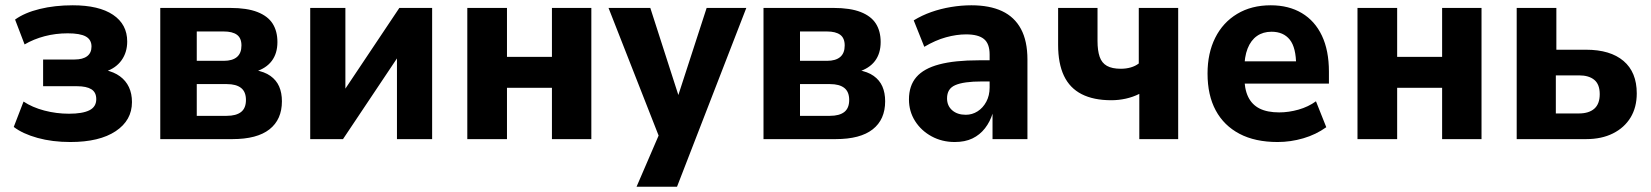

<svg xmlns="http://www.w3.org/2000/svg" viewBox="-20 -526 6243 726"><path d="M246 11Q178 11 122 -4.5Q66 -20 32 -46L69 -142Q102 -120 147.5 -108Q193 -96 241 -96Q292 -96 318 -109Q344 -122 344 -151Q344 -177 325.5 -188.5Q307 -200 271 -200H143V-301H262Q293 -301 309.5 -313.5Q326 -326 326 -350Q326 -376 304.5 -388Q283 -400 236 -400Q190 -400 148.5 -389Q107 -378 73 -358L37 -452Q73 -478 130 -492Q187 -506 255 -506Q354 -506 407.5 -470Q461 -434 461 -369Q461 -328 439.5 -298Q418 -268 378 -255V-261Q411 -254 433.5 -237.5Q456 -221 467.5 -196.5Q479 -172 479 -140Q479 -71 417.5 -30Q356 11 246 11Z M586 0V-496H851Q914 -496 953.5 -480.5Q993 -465 1011 -436.5Q1029 -408 1029 -367Q1029 -324 1007.5 -295.5Q986 -267 943 -254L944 -261Q980 -255 1002.5 -239Q1025 -223 1035.5 -199Q1046 -175 1046 -143Q1046 -74 999 -37Q952 0 859 0ZM724 -88H837Q873 -88 891.5 -102.5Q910 -117 910 -148Q910 -179 891.5 -193.5Q873 -208 838 -208H724ZM724 -296H826Q859 -296 876 -310.5Q893 -325 893 -354Q893 -382 876 -394.5Q859 -407 826 -407H724Z M1153 0V-496H1286V-152H1260L1490 -496H1614V0H1481V-344H1507L1277 0Z M1747 0V-496H1897V-311H2067V-496H2216V0H2067V-194H1897V0Z M2387 180 2487 -52V29L2281 -496H2439L2553 -142H2537L2652 -496H2802L2540 180Z M2867 0V-496H3132Q3195 -496 3234.5 -480.5Q3274 -465 3292 -436.5Q3310 -408 3310 -367Q3310 -324 3288.5 -295.5Q3267 -267 3224 -254L3225 -261Q3261 -255 3283.5 -239Q3306 -223 3316.5 -199Q3327 -175 3327 -143Q3327 -74 3280 -37Q3233 0 3140 0ZM3005 -88H3118Q3154 -88 3172.5 -102.5Q3191 -117 3191 -148Q3191 -179 3172.5 -193.5Q3154 -208 3119 -208H3005ZM3005 -296H3107Q3140 -296 3157 -310.5Q3174 -325 3174 -354Q3174 -382 3157 -394.5Q3140 -407 3107 -407H3005Z M3590 11Q3542 11 3502.5 -10.5Q3463 -32 3440 -68.5Q3417 -105 3417 -150Q3417 -202 3445 -234.5Q3473 -267 3531.5 -282.5Q3590 -298 3681 -298H3739V-218H3693Q3658 -218 3633 -214.5Q3608 -211 3592 -204Q3576 -197 3568.5 -184.5Q3561 -172 3561 -154Q3561 -126 3580.5 -109Q3600 -92 3632 -92Q3656 -92 3676.5 -105Q3697 -118 3709.5 -141.5Q3722 -165 3722 -195V-320Q3722 -361 3700.5 -378.5Q3679 -396 3633 -396Q3597 -396 3557 -385Q3517 -374 3475 -349L3435 -449Q3466 -468 3501.5 -480.5Q3537 -493 3576 -499.5Q3615 -506 3653 -506Q3722 -506 3769 -484Q3816 -462 3840.5 -416.5Q3865 -371 3865 -301V0H3733V-99H3734Q3724 -66 3704.5 -41Q3685 -16 3657 -2.5Q3629 11 3590 11Z M4288 0V-171Q4264 -159 4237 -153Q4210 -147 4182 -147Q4115 -147 4070 -170Q4025 -193 4003 -239.5Q3981 -286 3981 -356V-496H4130V-371Q4130 -335 4138 -311.5Q4146 -288 4165.5 -277Q4185 -266 4218 -266Q4238 -266 4255.5 -271Q4273 -276 4286 -286V-496H4435V0Z M4811 11Q4726 11 4667 -20Q4608 -51 4577 -108.5Q4546 -166 4546 -248Q4546 -325 4575 -383Q4604 -441 4658 -473.5Q4712 -506 4785 -506Q4853 -506 4902.5 -476.5Q4952 -447 4978.5 -391Q5005 -335 5005 -255V-210H4667V-294H4895L4881 -278Q4881 -346 4857 -376Q4833 -406 4788 -406Q4756 -406 4733 -390Q4710 -374 4697.5 -342.5Q4685 -311 4685 -263V-239Q4685 -190 4699.5 -160Q4714 -130 4743 -115.5Q4772 -101 4817 -101Q4853 -101 4890 -111.5Q4927 -122 4956 -143L4995 -45Q4956 -17 4908 -3Q4860 11 4811 11Z M5113 0V-496H5263V-311H5433V-496H5582V0H5433V-194H5263V0Z M5715 0V-496H5865V-338H5977Q6069 -338 6119 -295.5Q6169 -253 6169 -173Q6169 -120 6145.5 -81.5Q6122 -43 6079 -21.5Q6036 0 5978 0ZM5863 -97H5950Q5988 -97 6008.5 -115Q6029 -133 6029 -170Q6029 -207 6008.5 -224Q5988 -241 5951 -241H5863Z"/></svg>

Font: Nunito Sans 10pt SemiCondensed ExtraBold
Style: Regular
Weight: 800
Width: 4
Designer: Vernon Adams
Foundry: Vernon Adams
Version: Version 3.101;gftools[0.9.27]